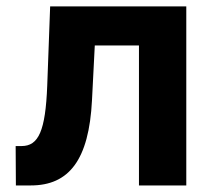

<svg xmlns="http://www.w3.org/2000/svg" viewBox="-20 -565 645 585"><path d="M28.4 0H73.9C189.6 0 251.1 -76.7 260.3 -259.9L268.8 -426.5H403.4V0H547.6V-545.5H132.8L123.9 -304C118.6 -165.8 97.3 -120 45.8 -120H27.7Z"/></svg>

Font: Magic Ui Pro
Style: Bold
Weight: 700
Designer: Stefan Endress, Andreas Faust
Version: Version 1.000;FEAKit 1.0